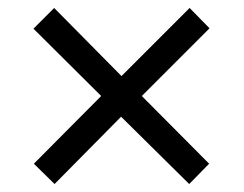

<svg xmlns="http://www.w3.org/2000/svg" viewBox="-20 -594 612 482"><path d="M456 -574 506 -523 336 -353 505 -183 455 -132 284 -301 117 -132 65 -183 234 -353 64 -522 116 -574 285 -403Z"/></svg>

Font: Noto Sans Myanmar
Style: Regular
Weight: 400
Designer: Monotype Design Team
Foundry: Monotype Imaging Inc.
Version: Version 2.107